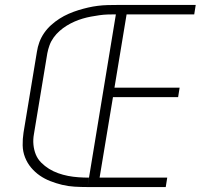

<svg xmlns="http://www.w3.org/2000/svg" viewBox="-20 -755 840 775"><path d="M333 0 454 -735H770L764 -697H491L442 -401H705L699 -363H436L382 -38H655L649 0ZM333 0Q307 0 281 -1.5Q255 -3 230.5 -9Q206 -15 183 -24Q160 -33 140.5 -46.5Q121 -60 105.5 -78.5Q90 -97 81 -120Q72 -143 71.5 -168.5Q71 -194 75 -220L129 -546Q132 -566 139 -585Q146 -604 158 -621.5Q170 -639 186 -653.5Q202 -668 220 -679.5Q238 -691 257.5 -699.5Q277 -708 296.5 -714Q316 -720 335.5 -724.5Q355 -729 375 -731.5Q395 -734 415 -734.5Q435 -735 454 -735L448 -697Q432 -697 415 -696.5Q398 -696 381 -693.5Q364 -691 347.5 -688Q331 -685 314 -680Q297 -675 281 -668Q265 -661 249.5 -651.5Q234 -642 220.5 -630Q207 -618 196.5 -603.5Q186 -589 180 -572.5Q174 -556 171 -540L117 -214Q113 -192 115 -171Q117 -150 124.5 -131.5Q132 -113 146.5 -98.5Q161 -84 178 -73.5Q195 -63 214.5 -56Q234 -49 254.5 -45Q275 -41 296.5 -39.5Q318 -38 339 -38Z"/></svg>

Font: Iosevka Aile Extralight
Style: Italic
Weight: 200
Italic angle: -9°
Designer: Belleve Invis
Foundry: Belleve Invis
Version: Version 31.1.0; ttfautohint (v1.8.4)